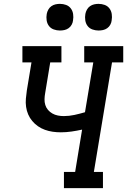

<svg xmlns="http://www.w3.org/2000/svg" viewBox="-20 -974 658 994"><path d="M311 0V-84H369L405 -303Q378 -297 350 -293Q322 -289 295 -289Q273 -289 252.5 -292Q232 -295 212.5 -302Q193 -309 176.5 -320.5Q160 -332 147 -347.5Q134 -363 126 -381.5Q118 -400 115 -421Q112 -442 114 -463.5Q116 -485 119 -506L143 -651H96V-735H298V-651H240L214 -493Q211 -477 210.5 -461Q210 -445 214.5 -430.5Q219 -416 228.5 -405Q238 -394 251 -386.5Q264 -379 279.5 -376Q295 -373 310 -373Q338 -373 365.5 -379Q393 -385 420 -393L463 -651H416V-735H618V-651H560L466 -84H513V0ZM490 -816Q474 -816 458.5 -821.5Q443 -827 433.5 -839.5Q424 -852 421.5 -868.5Q419 -885 422 -902Q424 -913 430 -924Q436 -935 446 -942Q456 -949 467.5 -951.5Q479 -954 490 -954Q507 -954 522 -948.5Q537 -943 546.5 -930.5Q556 -918 558.5 -901.5Q561 -885 558 -868Q557 -857 551 -846Q545 -835 535 -828Q525 -821 513.5 -818.5Q502 -816 490 -816ZM290 -816Q274 -816 258.5 -821.5Q243 -827 233.5 -839.5Q224 -852 221.5 -868.5Q219 -885 222 -902Q224 -913 230 -924Q236 -935 246 -942Q256 -949 267.5 -951.5Q279 -954 290 -954Q307 -954 322 -948.5Q337 -943 346.5 -930.5Q356 -918 358.5 -901.5Q361 -885 358 -868Q357 -857 351 -846Q345 -835 335 -828Q325 -821 313.5 -818.5Q302 -816 290 -816Z"/></svg>

Font: Iosevka Slab MdExObl
Style: Regular
Weight: 500
Width: 7
Italic angle: -9°
Monospace: yes
Designer: Belleve Invis
Foundry: Belleve Invis
Version: Version 11.1.1; ttfautohint (v1.8.3)